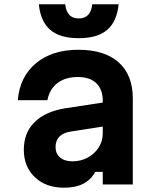

<svg xmlns="http://www.w3.org/2000/svg" viewBox="-20 -860 740 895"><path d="M424 -59Q404 -22 368 -3.5Q332 15 278 15Q194 15 142.5 -34Q91 -83 91 -162Q91 -241 141 -290.5Q191 -340 283 -355L459 -382V-390Q459 -443 429 -472Q399 -501 343 -501Q285 -501 248 -473Q211 -445 201 -393H63Q72 -502 147.5 -565Q223 -628 345 -628Q468 -628 533.5 -569Q599 -510 599 -401V0H459V-59ZM239 -174Q239 -144 260 -126Q281 -108 318 -108Q357 -108 389 -125.5Q421 -143 440 -172.5Q459 -202 459 -239V-270L311 -247Q239 -236 239 -174ZM284 -840Q291 -774 347 -774Q403 -774 410 -840H533Q525 -760 480 -721Q435 -682 347 -682Q259 -682 214 -721Q169 -760 161 -840Z"/></svg>

Font: Martian Mono SemiBold
Style: Regular
Weight: 600
Monospace: yes
Designer: Roman Shamin
Foundry: Evil Martians
Version: Version 1.000; ttfautohint (v1.8.4.7-5d5b)